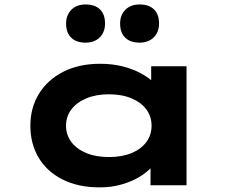

<svg xmlns="http://www.w3.org/2000/svg" viewBox="-20 -826 1050 856"><path d="M424.5 9.4Q329 9.4 259.3 -25.6Q189.7 -60.6 152.5 -122.6Q115.4 -184.6 115.4 -265.3Q115.4 -346.4 154.2 -408.8Q193 -471.2 263 -506.5Q332.9 -541.7 426.5 -541.7Q482.2 -541.7 529.4 -529.4Q576.5 -517 612 -497Q647.6 -477.1 669 -454.4Q690.3 -431.6 694.4 -411.1L654 -405.1V-530.7H811.6V0H651.1V-148.4L683.2 -134.1Q680.9 -110 659.5 -84.8Q638.1 -59.6 603.1 -38.2Q568.2 -16.9 522.3 -3.7Q476.4 9.4 424.5 9.4ZM465.3 -125.8Q523.6 -125.8 566.4 -143.5Q609.2 -161.3 632.5 -192.9Q655.7 -224.5 655.7 -265.3Q655.7 -306.7 632.5 -338.1Q609.2 -369.5 566.4 -387.5Q523.6 -405.6 465.3 -405.6Q408.1 -405.6 365 -387.5Q321.9 -369.5 298.1 -338.1Q274.4 -306.7 274.4 -265.3Q274.4 -224.5 298.1 -192.9Q321.9 -161.3 365 -143.5Q408.1 -125.8 465.3 -125.8ZM602.3 -635.9Q560.7 -635.9 538.1 -658.1Q515.5 -680.3 515.5 -721Q515.5 -758.6 538.9 -782.4Q562.3 -806.1 602.3 -806.1Q643.9 -806.1 666.5 -784.2Q689.1 -762.4 689.1 -721Q689.1 -683.4 665.7 -659.7Q642.3 -635.9 602.3 -635.9ZM361.5 -635.9Q319.9 -635.9 297.3 -658.1Q274.7 -680.3 274.7 -721Q274.7 -758.6 298.1 -782.4Q321.5 -806.1 361.5 -806.1Q403.1 -806.1 425.7 -784.2Q448.3 -762.4 448.3 -721Q448.3 -683.4 425 -659.7Q401.6 -635.9 361.5 -635.9Z"/></svg>

Font: Lexend Zetta
Style: Regular
Weight: 400
Designer: Bonnie Shaver-Troup, Thomas Jockin
Foundry: Lexend
Version: Version 1.007